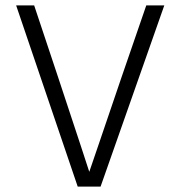

<svg xmlns="http://www.w3.org/2000/svg" viewBox="-20 -694 671 714"><path d="M591 -674 354 0H269L40 -674H107L196 -407Q251 -242 281.5 -148.5Q312 -55 312 -55Q312 -55 344 -148.5Q376 -242 432 -407L524 -674Z"/></svg>

Font: Hind Variable Light
Style: Regular
Weight: 300
Designer: Manushi Parikh, Satya Rajpurohit
Foundry: Indian Type Foundry
Version: Version 3.000